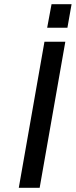

<svg xmlns="http://www.w3.org/2000/svg" viewBox="-20 -900 363 920"><path d="M70 0 193 -700H293L170 0ZM206 -767 227 -880H323L303 -767Z"/></svg>

Font: Cuprum Medium
Style: Italic
Weight: 500
Italic angle: -10°
Version: Version 3.000